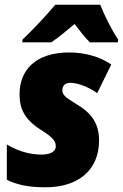

<svg xmlns="http://www.w3.org/2000/svg" viewBox="-20 -786 522 816"><path d="M75 -617V-606H198C230 -628 263 -655 297 -684C315 -660 343 -624 362 -606H481L482 -618C455 -658 422 -724 406 -766H215C176 -719 120 -660 75 -617ZM173 10C314 10 401 -64 401 -189C401 -261 369 -306 304 -344C258 -372 245 -383 245 -402C245 -423 258 -434 279 -434C310 -434 358 -416 393 -390L453 -512C403 -545 343 -563 274 -563C131 -563 63 -488 63 -385C63 -324 85 -278 151 -236C209 -200 217 -184 217 -164C217 -136 182 -129 157 -129C111 -129 61 -141 9 -172V-22C51 -1 100 10 173 10Z"/></svg>

Font: Noto Sans SemiCondensed Black
Style: Italic
Weight: 900
Width: 4
Italic angle: -12°
Designer: Monotype Design Team
Foundry: Monotype Imaging Inc.
Version: Version 2.013